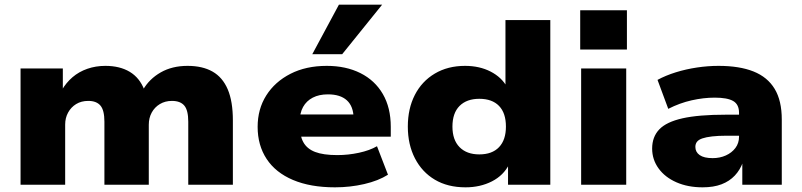

<svg xmlns="http://www.w3.org/2000/svg" viewBox="-20 -791 3432 822"><path d="M68 0V-498H249V-404H244Q263 -437 290.5 -460.5Q318 -484 354 -496.5Q390 -509 431 -509Q493 -509 535.5 -483.5Q578 -458 598 -406H592Q619 -453 668 -481Q717 -509 783 -509Q847 -509 890 -484.5Q933 -460 955 -408.5Q977 -357 977 -275V0H786V-270Q786 -319 769 -339Q752 -359 716 -359Q687 -359 664.5 -345.5Q642 -332 629.5 -309Q617 -286 617 -257V0H427V-270Q427 -319 410 -339Q393 -359 358 -359Q328 -359 306 -345.5Q284 -332 271.5 -309Q259 -286 259 -258V0Z M1414 11Q1309 11 1234.5 -20.5Q1160 -52 1121.5 -110.5Q1083 -169 1083 -248Q1083 -324 1120 -382.5Q1157 -441 1223.5 -475Q1290 -509 1379 -509Q1461 -509 1523 -478Q1585 -447 1619 -388.5Q1653 -330 1653 -248V-206H1240V-301H1511L1494 -285Q1493 -336 1465 -361.5Q1437 -387 1384 -387Q1346 -387 1319 -373Q1292 -359 1277.5 -333Q1263 -307 1263 -268V-255Q1263 -211 1278.5 -182.5Q1294 -154 1329 -140.5Q1364 -127 1424 -127Q1471 -127 1517 -137Q1563 -147 1594 -165L1641 -43Q1600 -17 1539.5 -3Q1479 11 1414 11ZM1317 -559 1431 -771H1616L1445 -559Z M1973 11Q1897 11 1842 -21.5Q1787 -54 1756.5 -113Q1726 -172 1726 -249Q1726 -326 1756 -384.5Q1786 -443 1841.5 -476Q1897 -509 1971 -509Q2033 -509 2080.5 -484.5Q2128 -460 2151 -418H2144V-705H2336V0H2155V-88H2160Q2136 -40 2086 -14.5Q2036 11 1973 11ZM2032 -130Q2087 -130 2116.5 -161Q2146 -192 2146 -249Q2146 -307 2116.5 -337.5Q2087 -368 2032 -368Q1978 -368 1947.5 -337.5Q1917 -307 1917 -249Q1917 -192 1947.5 -161Q1978 -130 2032 -130Z M2464 -579V-747H2664V-579ZM2468 0V-498H2661V0Z M2988 11Q2925 11 2876 -10.5Q2827 -32 2799.5 -70Q2772 -108 2772 -155Q2772 -205 2802.5 -237Q2833 -269 2902 -284.5Q2971 -300 3087 -300H3165V-210H3091Q3055 -210 3029 -207Q3003 -204 2987 -198.5Q2971 -193 2964 -184Q2957 -175 2957 -162Q2957 -140 2975.5 -127Q2994 -114 3031 -114Q3062 -114 3087.5 -125.5Q3113 -137 3128.5 -157.5Q3144 -178 3144 -206V-308Q3144 -344 3119 -358.5Q3094 -373 3040 -373Q2992 -373 2941 -361.5Q2890 -350 2841 -325L2795 -449Q2830 -468 2873.5 -481.5Q2917 -495 2964 -502Q3011 -509 3056 -509Q3146 -509 3206 -485Q3266 -461 3296.5 -410.5Q3327 -360 3327 -279V0H3158V-98H3161Q3149 -64 3126 -39.5Q3103 -15 3069 -2Q3035 11 2988 11Z"/></svg>

Font: Nunito Sans 10pt SemiExpanded Black
Style: Regular
Weight: 900
Width: 6
Designer: Vernon Adams
Foundry: Vernon Adams
Version: Version 3.101;gftools[0.9.27]